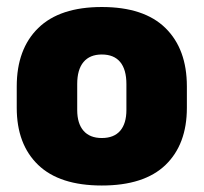

<svg xmlns="http://www.w3.org/2000/svg" viewBox="-20 -528 596 562"><path d="M278 15Q154.5 15 91.8 -45.2Q29 -105.5 29 -212.5V-275Q29 -384.5 92 -446Q155 -507.5 278 -507.5Q401.5 -507.5 464.2 -446Q527 -384.5 527 -275V-212.5Q527 -105.5 464.5 -45.2Q402 15 278 15ZM278 -124Q313.5 -124 331.8 -145.2Q350 -166.5 350 -206V-282Q350 -324.5 331.8 -346.5Q313.5 -368.5 278 -368.5Q243 -368.5 224.5 -346.5Q206 -324.5 206 -282V-206Q206 -166.5 224.5 -145.2Q243 -124 278 -124Z"/></svg>

Font: Anek Devanagari ExtraBold
Style: Regular
Weight: 800
Designer: Kailash Malviya (Devanagari) & Yesha Goshar (Latin)
Foundry: Ek Type
Version: Version 1.003